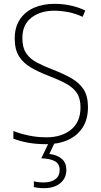

<svg xmlns="http://www.w3.org/2000/svg" viewBox="-20 -744 529 1004"><path d="M440 -184Q440 -120 412 -77Q384 -34 335 -12Q286 10 222 10Q168 10 125.5 2Q83 -6 50 -19V-59Q85 -45 129.5 -35.5Q174 -26 223 -26Q302 -26 351.5 -66Q401 -106 401 -183Q401 -229 382 -257.5Q363 -286 325.5 -306.5Q288 -327 233 -348Q181 -368 141.5 -391Q102 -414 79.5 -449.5Q57 -485 57 -543Q57 -602 84 -642.5Q111 -683 158 -703.5Q205 -724 265 -724Q309 -724 350 -715Q391 -706 426 -689L412 -656Q373 -674 335.5 -681Q298 -688 264 -688Q191 -688 144 -651.5Q97 -615 97 -545Q97 -495 117 -465.5Q137 -436 173 -417Q209 -398 256 -380Q313 -358 354 -334.5Q395 -311 417.5 -276Q440 -241 440 -184ZM327 144Q327 188 295 214Q263 240 210 240Q179 240 157 234V204Q178 210 209 210Q246 210 269 193.5Q292 177 292 144Q292 113 267 99Q242 85 196 84L236 0H267L238 61Q280 66 303.5 87Q327 108 327 144Z"/></svg>

Font: Noto Sans Arabic UI SmCn XLt
Style: Regular
Weight: 200
Width: 4
Designer: Monotype Design Team, Nadine Chahine and Nizar Qandah
Foundry: Monotype Imaging Inc.
Version: Version 2.010; ttfautohint (v1.8.4.7-5d5b)